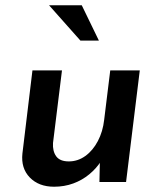

<svg xmlns="http://www.w3.org/2000/svg" viewBox="-20 -690 601 728"><path d="M185 18Q127 18 93 -17Q59 -52 65 -108L103 -423H215L181 -148Q179 -117 193 -97.5Q207 -78 241 -78Q275 -78 303.5 -98.5Q332 -119 351 -155Q370 -191 375 -236L398 -423H510L458 0H357L359 -94L363 -79Q346 -52 319 -29.5Q292 -7 258 5.5Q224 18 185 18ZM290 -670 355 -536H285L166 -670Z"/></svg>

Font: Josefin Sans Thin SemiBold
Style: Italic
Weight: 600
Italic angle: -7°
Version: Version 2.000